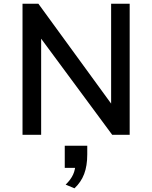

<svg xmlns="http://www.w3.org/2000/svg" viewBox="-20 -731 825 1041"><path d="M102.1 -710.9H188L595.2 -151.9L582.5 -147.9V-710.9H683.1V0H588.4L189.9 -539.1L203.1 -543.5V0H102.1ZM383.8 290 335.9 270Q363.8 243.2 376.5 215.1Q389.2 187 389.2 151.4Q389.2 147.5 389.2 144.3Q389.2 141.1 388.7 137.2L412.1 179.2H331.1V59.1H453.1V106.4Q453.1 168 436.3 212.4Q419.4 256.8 383.8 290Z"/></svg>

Font: Monda Medium
Style: Regular
Weight: 500
Designer: Vernon Adams
Foundry: Vernon Adams
Version: Version 2.200